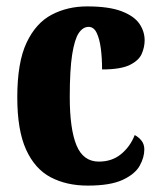

<svg xmlns="http://www.w3.org/2000/svg" viewBox="-20 -570 501 600"><path d="M254 10Q188 10 138.5 -16Q89 -42 61.5 -102.5Q34 -163 34 -266Q34 -375 63 -436.5Q92 -498 141.5 -524Q191 -550 252 -550Q320 -550 359.5 -535Q399 -520 415.5 -496Q432 -472 432 -444Q432 -423 423 -402Q414 -381 385.5 -367Q357 -353 299 -353Q299 -389 295 -419Q291 -449 282 -467.5Q273 -486 257 -486Q239 -486 226 -466.5Q213 -447 205.5 -399.5Q198 -352 198 -267Q198 -167 219 -116Q240 -65 289 -65Q330 -65 358.5 -88.5Q387 -112 401 -148Q414 -141 422.5 -130Q431 -119 431 -103Q431 -78 416.5 -52Q402 -26 363.5 -8Q325 10 254 10Z"/></svg>

Font: Noto Serif Armenian ExtraCondensed Black
Style: Regular
Weight: 900
Width: 2
Designer: Monotype Design Team
Foundry: Monotype Imaging Inc.
Version: Version 2.008; ttfautohint (v1.8.4.7-5d5b)